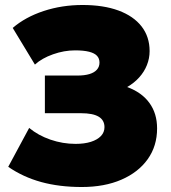

<svg xmlns="http://www.w3.org/2000/svg" viewBox="-20 -735 684 770"><path d="M308 15Q218 15 145.2 -5Q72.5 -25 13 -66L97 -222Q133 -192 182.2 -175Q231.5 -158 283 -158Q318.5 -158 344.5 -166.2Q370.5 -174.5 384.8 -189.5Q399 -204.5 399 -225Q399 -253 375.8 -267Q352.5 -281 305 -281H160V-432H290Q319 -432 338.8 -438Q358.5 -444 368.8 -455.8Q379 -467.5 379 -484Q379 -500.5 369 -511.2Q359 -522 337.2 -527.5Q315.5 -533 281 -533Q237 -533 192.5 -517.2Q148 -501.5 120 -476L31 -623Q81.5 -666.5 155 -690.8Q228.5 -715 311 -715Q395 -715 455.2 -692.8Q515.5 -670.5 547.8 -629Q580 -587.5 580 -530Q580 -501 569.2 -474Q558.5 -447 538.2 -424.5Q518 -402 490 -386Q548.5 -364.5 579.2 -322.2Q610 -280 610 -220Q610 -149.5 572.5 -96.8Q535 -44 467 -14.5Q399 15 308 15Z"/></svg>

Font: Geologica Black
Style: Regular
Weight: 900
Designer: Sindre Bremnes, Frode Helland
Foundry: Monokrom Skriftforlag AS
Version: Version 1.010;gftools[0.9.28]